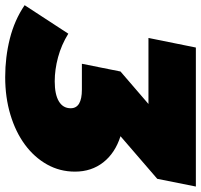

<svg xmlns="http://www.w3.org/2000/svg" viewBox="-64 -702 756 721"><g transform="rotate(90 313.5 -342.0)"><path d="M243 16Q168 16 98.5 -1.5Q29 -19 -27 -57L80 -221Q122 -195 168.5 -182.5Q215 -170 259 -170Q308 -170 334 -185.5Q360 -201 360 -230Q360 -272 290 -272H193L222 -417L344 -522H96L132 -700H654L625 -555L465 -417Q528 -397 563 -352.5Q598 -308 598 -246Q598 -189 571 -141Q544 -93 496.5 -58Q449 -23 384 -3.5Q319 16 243 16Z"/></g></svg>

Font: Argentum Sans Black
Style: Italic
Weight: 900
Italic angle: -11°
Designer: Julieta Ulanovsky (font), Cristiano Sobral (main changes and remaster)
Foundry: Julieta Ulanovsky (font), Cristiano Sobral (main changes and remaster)
Version: Version 2.007;June 15, 2022;FontCreator 14.0.0.2814 64-bit; 